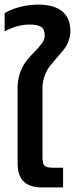

<svg xmlns="http://www.w3.org/2000/svg" viewBox="-27 -817 341 837"><path d="M154.8 0Q49.8 0 49.8 -104V-435.1Q49.8 -472.2 62 -503.7Q74.2 -535.2 91.6 -555.9Q108.9 -576.7 126.2 -594Q143.6 -611.3 155.8 -628.2Q168 -645 168 -661.1Q168 -689.5 152.3 -699.7Q136.7 -710 102.1 -710Q48.3 -710 -6.8 -680.2V-759.8Q22.5 -777.3 61.8 -787.1Q101.1 -796.9 139.2 -796.9Q209 -796.9 244.4 -767.3Q279.8 -737.8 279.8 -682.1Q279.8 -657.2 270.8 -635.3Q261.7 -613.3 248.3 -597.4Q234.9 -581.5 219 -563.2Q203.1 -544.9 189.7 -527.8Q176.3 -510.7 167.2 -485.6Q158.2 -460.4 158.2 -432.1V-130.9Q158.2 -104 166.7 -95Q175.3 -85.9 202.1 -85.9H248V0Z"/></svg>

Font: Kanit
Style: Regular
Weight: 400
Designer: Katatrad Team
Foundry: CadsonDemak
Version: Version 1.000;PS 001.000;hotconv 1.0.88;makeotf.lib2.5.64775